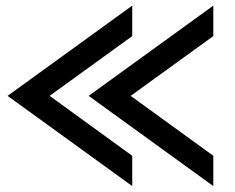

<svg xmlns="http://www.w3.org/2000/svg" viewBox="-20 -646 814 665"><path d="M718.8 -106.4V-1.5L287.1 -314L718.8 -626.5V-521L432.6 -314ZM438 -106.4V-1.5L6.3 -314L438 -626.5V-521L151.9 -314Z"/></svg>

Font: Proletarsk
Style: Regular
Weight: 400
Designer: Peter Wiegel, original typeface by Carl Albert Fahrenwaldt 1901
Foundry: Peter Wiegel
Version: Version 1.000 2010 initial release